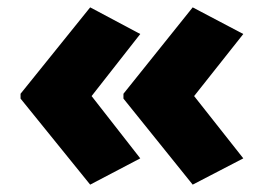

<svg xmlns="http://www.w3.org/2000/svg" viewBox="-20 -543 721 524"><path d="M36.1 -287.1 226.1 -522.9 362.8 -450.2 230 -280.8 362.8 -110.8 226.1 -39.1 36.1 -273.9ZM316.9 -287.1 505.9 -522.9 644 -450.2 509.8 -280.8 644 -110.8 505.9 -39.1 316.9 -273.9Z"/></svg>

Font: OpenSansExtrabold
Style: Regular
Weight: 800
Foundry: Ascender Corporation
Version: Version 1.10